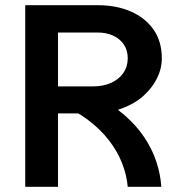

<svg xmlns="http://www.w3.org/2000/svg" viewBox="-20 -718 690 738"><path d="M167 -282V-386H338Q377 -386 407 -399.5Q437 -413 454 -437.5Q471 -462 471 -494Q471 -525 456 -547Q441 -569 415 -581Q389 -593 356 -593H167V-698H356Q427 -698 482.5 -674Q538 -650 570 -604.5Q602 -559 602 -494Q602 -454 583 -416Q564 -378 529 -347.5Q494 -317 444 -299.5Q394 -282 331 -282ZM77 0V-698H203V0ZM471 0Q467 -46 449 -91.5Q431 -137 398.5 -179Q366 -221 319 -256.5Q272 -292 209 -318L349 -348Q412 -316 458 -276Q504 -236 534.5 -190.5Q565 -145 581 -96.5Q597 -48 600 0Z"/></svg>

Font: Azeret Mono Thin Medium
Style: Regular
Weight: 500
Version: Version 1.002